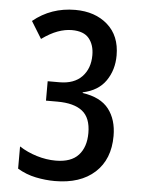

<svg xmlns="http://www.w3.org/2000/svg" viewBox="-53 -766 605 818"><g transform="rotate(5 250.0 -357.0)"><path d="M212 10Q172 10 130.5 1.5Q89 -7 52 -29V-124Q86 -102 127 -89.5Q168 -77 208 -77Q274 -77 305.5 -111.5Q337 -146 337 -206Q337 -271 301 -299.5Q265 -328 194 -328H145V-411H195Q258 -411 291.5 -446Q325 -481 325 -538Q325 -582 302.5 -609.5Q280 -637 229 -637Q200 -637 168.5 -625.5Q137 -614 101 -588L56 -661Q133 -724 236 -724Q321 -724 374.5 -677Q428 -630 428 -546Q428 -484 396 -437.5Q364 -391 298 -377V-374Q375 -363 410 -318Q445 -273 445 -203Q445 -103 383 -46.5Q321 10 212 10Z"/></g></svg>

Font: Noto Sans Mono ExtraCondensed Medium
Style: Regular
Weight: 500
Width: 2
Designer: Monotype Design Team
Foundry: Monotype Imaging Inc.
Version: Version 2.014